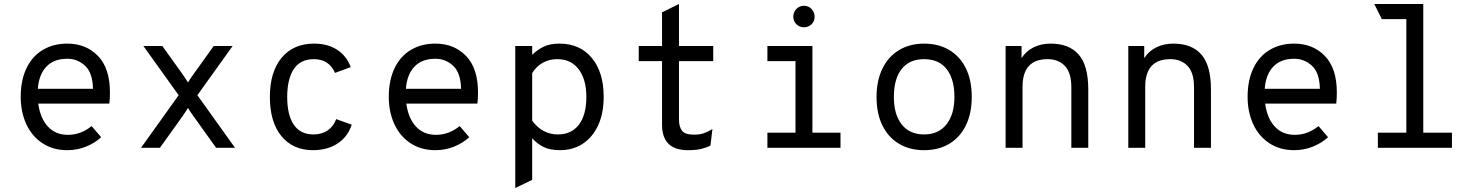

<svg xmlns="http://www.w3.org/2000/svg" viewBox="-20 -742 7432 964"><path d="M529 -222H172Q182 -148 220.5 -106.5Q259 -65 321 -65Q386 -65 440 -109L488 -53Q455 -23 411 -5.5Q367 12 318 12Q246 12 193 -23Q140 -58 112 -119Q84 -180 84 -256Q84 -339 113 -399.5Q142 -460 195 -491.5Q248 -523 318 -523Q412 -523 472 -461Q532 -399 532 -278Q532 -245 529 -222ZM447 -296Q445 -377 407 -412Q369 -447 318 -447Q250 -447 212.5 -407Q175 -367 170 -296Z M877 -264 700 -511H795L899 -366Q922 -332 924 -328Q928 -335 934 -344.5Q940 -354 949 -366L1053 -511H1148L971 -264L1160 0H1065L949 -162Q940 -174 934 -183.5Q928 -193 924 -200L911 -180L899 -162L783 0H688Z M1335 -255Q1335 -381 1394 -452Q1453 -523 1557 -523Q1624 -523 1671.5 -493Q1719 -463 1741 -405L1662 -376Q1632 -445 1556 -445Q1488 -445 1455 -395Q1422 -345 1422 -255Q1422 -165 1455 -116Q1488 -67 1554 -67Q1596 -67 1625.5 -87.5Q1655 -108 1668 -144L1746 -116Q1726 -55 1675 -21.5Q1624 12 1551 12Q1451 12 1393 -58.5Q1335 -129 1335 -255Z M2377 -222H2020Q2030 -148 2068.5 -106.5Q2107 -65 2169 -65Q2234 -65 2288 -109L2336 -53Q2303 -23 2259 -5.5Q2215 12 2166 12Q2094 12 2041 -23Q1988 -58 1960 -119Q1932 -180 1932 -256Q1932 -339 1961 -399.5Q1990 -460 2043 -491.5Q2096 -523 2166 -523Q2260 -523 2320 -461Q2380 -399 2380 -278Q2380 -245 2377 -222ZM2295 -296Q2293 -377 2255 -412Q2217 -447 2166 -447Q2098 -447 2060.5 -407Q2023 -367 2018 -296Z M2567 -511H2652V-467Q2679 -493 2710.5 -508Q2742 -523 2789 -523Q2892 -523 2951.5 -451Q3011 -379 3011 -256Q3011 -173 2983 -112.5Q2955 -52 2905.5 -20Q2856 12 2792 12Q2741 12 2709 -4Q2677 -20 2652 -48V161L2567 202ZM2924 -256Q2924 -343 2885.5 -394Q2847 -445 2778 -445Q2737 -445 2704.5 -426.5Q2672 -408 2652 -375V-136Q2703 -67 2781 -67Q2849 -67 2886.5 -116Q2924 -165 2924 -256Z M3304 -116V-435H3187V-511H3304V-680L3389 -722V-511H3561V-435H3389V-143Q3389 -105 3404.5 -85.5Q3420 -66 3463 -66Q3494 -66 3514 -73Q3534 -80 3557 -94L3547 -11Q3525 0 3499 6Q3473 12 3434 12Q3304 12 3304 -116Z M3963 -658Q3963 -681 3978.5 -697Q3994 -713 4016 -713Q4039 -713 4054.5 -697Q4070 -681 4070 -658Q4070 -635 4054.5 -620Q4039 -605 4016 -605Q3994 -605 3978.5 -620.5Q3963 -636 3963 -658ZM4200 -76V0H3833V-76H3974V-435H3833V-511H4059V-76Z M4381 -255Q4381 -337 4410.5 -397.5Q4440 -458 4494 -490.5Q4548 -523 4620 -523Q4692 -523 4746 -491Q4800 -459 4829.5 -399Q4859 -339 4859 -256Q4859 -173 4829.5 -112.5Q4800 -52 4746 -20Q4692 12 4620 12Q4548 12 4494 -20Q4440 -52 4410.5 -112Q4381 -172 4381 -255ZM4772 -256Q4772 -345 4733 -395Q4694 -445 4620 -445Q4546 -445 4507 -395.5Q4468 -346 4468 -255Q4468 -167 4507.5 -117Q4547 -67 4620 -67Q4692 -67 4732 -117.5Q4772 -168 4772 -256Z M5444 -293V0H5359V-304Q5359 -377 5326.5 -411Q5294 -445 5240 -445Q5114 -445 5114 -306V0H5029V-511H5109V-450Q5131 -485 5169 -504Q5207 -523 5255 -523Q5348 -523 5396 -468Q5444 -413 5444 -293Z M6060 -293V0H5975V-304Q5975 -377 5942.5 -411Q5910 -445 5856 -445Q5730 -445 5730 -306V0H5645V-511H5725V-450Q5747 -485 5785 -504Q5823 -523 5871 -523Q5964 -523 6012 -468Q6060 -413 6060 -293Z M6689 -222H6332Q6342 -148 6380.5 -106.5Q6419 -65 6481 -65Q6546 -65 6600 -109L6648 -53Q6615 -23 6571 -5.5Q6527 12 6478 12Q6406 12 6353 -23Q6300 -58 6272 -119Q6244 -180 6244 -256Q6244 -339 6273 -399.5Q6302 -460 6355 -491.5Q6408 -523 6478 -523Q6572 -523 6632 -461Q6692 -399 6692 -278Q6692 -245 6689 -222ZM6607 -296Q6605 -377 6567 -412Q6529 -447 6478 -447Q6410 -447 6372.5 -407Q6335 -367 6330 -296Z M7270 -76V0H6898V-76H7041V-646H6918L6880 -722H7126V-76Z"/></svg>

Font: Overpass Mono
Style: Regular
Weight: 400
Monospace: yes
Designer: Delve Withrington, Dave Bailey
Foundry: Delve Fonts
Version: Version 1.000;DELV;Overpass